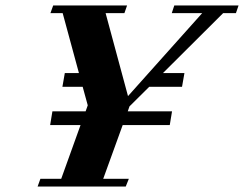

<svg xmlns="http://www.w3.org/2000/svg" viewBox="-20 -683 894 703"><path d="M117.7 0 127.9 -28.3H204.1L274.9 -225.1H163.6L171.9 -275.4H293.5L301.3 -297.4L282.7 -365.2H208.5L217.3 -415.5H269L209.5 -634.8H164.6L174.8 -663.1H445.3L435.5 -634.8H366.7L448.7 -331.1L720.2 -634.8H608.9L618.2 -663.1H853.5L843.8 -634.8H796.9L576.7 -415.5H655.3L646.5 -365.2H526.4L454.1 -293.5L447.8 -275.4H609.9L601.6 -225.1H429.2L357.9 -28.3H451.7L440.4 0Z"/></svg>

Font: Elstob 18pt ExtraBold
Style: Italic
Weight: 800
Italic angle: -20°
Designer: Peter S. Baker
Version: Version 1.015